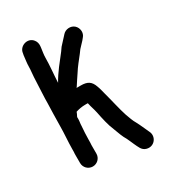

<svg xmlns="http://www.w3.org/2000/svg" viewBox="-186 -770 854 957"><g transform="rotate(-30 241.0 -291.0)"><path d="M56 -228C56 -182 51 -138 51 -95C51 -85 51 -76 50 -68V-16C50 10 71 31 97 31C123 31 144 10 144 -16V-65C145 -74 145 -83 145 -94C145 -119 147 -148 149 -174C149 -186 152 -197 152 -208V-222C153 -225 156 -230 159 -236L163 -246C178 -251 198 -255 217 -255H232C233 -254 233 -254 233 -253C238 -229 243 -219 249 -192C257 -152 266 -110 280 -78C290 -51 299 -25 312 -4C318 7 324 24 330 36C341 58 347 81 372 88C414 100 446 57 427 21C417 0 404 -31 393 -51C383 -67 375 -91 368 -110C355 -149 342 -210 330 -253C325 -271 323 -284 316 -302C304 -337 285 -349 246 -349H222C223 -350 225 -352 226 -354C238 -372 251 -393 263 -410C281 -439 301 -462 321 -488L335 -507C346 -520 353 -525 365 -539L374 -550C392 -569 388 -600 370 -616C351 -633 320 -630 304 -612L294 -601C281 -586 273 -579 260 -564L246 -544C215 -504 181 -464 155 -417C157 -463 163 -513 163 -556C163 -576 167 -593 169 -611L170 -621C171 -634 168 -646 160 -656C135 -689 81 -672 77 -632L75 -622C73 -601 69 -580 69 -558C69 -539 66 -524 65 -502L63 -460C62 -426 59 -392 59 -354C58 -316 56 -265 56 -228Z"/></g></svg>

Font: Electronic
Style: ExBlk
Weight: 900
Version: Version 1.011